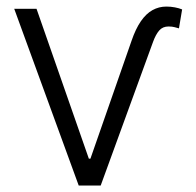

<svg xmlns="http://www.w3.org/2000/svg" viewBox="-20 -573 606 593"><path d="M23.9 -545.9H92.8L254.4 -83H259.3L386.2 -446.8Q398.9 -483.9 415 -507.3Q431.2 -530.8 450.9 -541.7Q470.7 -552.7 493.7 -552.7Q507.3 -552.7 520 -550.3Q532.7 -547.9 542.5 -543.9L532.7 -485.4Q527.3 -486.8 519.5 -489Q511.7 -491.2 500.5 -491.2Q482.4 -491.2 471.7 -478.8Q460.9 -466.3 452.6 -443.4L291 0H223.1Z"/></svg>

Font: Inter Tight Light
Style: Regular
Weight: 300
Designer: Rasmus Andersson
Foundry: rsms
Version: Version 3.004